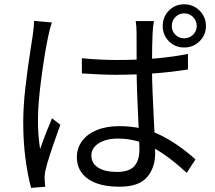

<svg xmlns="http://www.w3.org/2000/svg" viewBox="-20 -841 1017 907"><path d="M531.9 -557.6Q724.9 -557.6 867.9 -586.2V-512.9Q717.8 -488.4 530.4 -487.7Q461.8 -487.7 366.9 -494.1L366.6 -565.8Q453.4 -557.6 531.9 -557.6ZM700.8 -682.7Q698.1 -635.6 698.1 -519.9Q698.1 -466.2 700.7 -405.8Q703.4 -345.5 706.4 -283Q712.9 -170.9 712.9 -116.7Q712.9 -48.2 674.3 -3.6Q635.6 41 544.8 41Q447.9 41 395.5 3.9Q343.1 -33.2 343.1 -99Q343.1 -139.9 366.7 -173.3Q390.3 -206.7 435.7 -225.9Q481.2 -245.1 543.1 -245.1Q653.7 -245.1 739.9 -201.7Q826 -158.3 903.3 -88L862.1 -24.4Q776.7 -103.8 700.3 -145.1Q623.9 -186.4 536.9 -186.4Q481.3 -186.4 446.5 -164.2Q411.6 -142.1 411.6 -106.4Q411.6 -69.2 444 -49Q476.4 -28.8 531.4 -28.8Q590.3 -28.8 614.5 -56.1Q638.7 -83.4 638.7 -136Q638.7 -164.7 633.2 -275.3Q630.2 -335.9 627.8 -402.6Q625.4 -469.4 625.4 -518.7Q625.4 -637.2 625.2 -681.4Q625.2 -716.3 621.1 -741.5H707Q702.1 -712.5 700.8 -682.7ZM207.9 -670Q191 -590.8 175.2 -471.1Q159.3 -351.4 159.3 -275.9Q159.3 -239.6 161.4 -207.8Q163.6 -175.9 169.4 -136.8Q184.4 -179.9 200 -219.4L225.7 -282.2L265 -251.8L247.9 -203.6Q230.6 -155.5 215.4 -108.7Q200.2 -61.9 194.9 -36.7Q189.7 -13.1 190.9 7.3L193.7 41.3L126.8 46.4Q110.8 -12.6 100.3 -91.6Q89.8 -170.7 89.8 -262.8Q89.8 -338.6 99.9 -427Q109.9 -515.4 125.6 -615.6L134.6 -673.6Q140.7 -716.3 141.1 -742.4L224.9 -734.9Q220.8 -723.3 215.9 -704.3Q210.9 -685.3 207.9 -670ZM850.2 -660Q874.5 -660 891.9 -676.9Q909.3 -693.8 909.3 -718.1Q909.3 -743.4 891.9 -760.6Q874.5 -777.8 850.2 -777.8Q825.3 -777.8 808.4 -760.4Q791.5 -743 791.5 -718.1Q791.5 -693.8 808.4 -676.9Q825.3 -660 850.2 -660ZM850.2 -820.7Q892.7 -820.7 922.7 -791Q952.8 -761.2 952.8 -718.1Q952.8 -675.7 922.7 -646.1Q892.7 -616.6 850.2 -616.6Q807.1 -616.6 777.9 -646.1Q748.7 -675.7 748.7 -718.1Q748.7 -761.2 777.9 -791Q807.1 -820.7 850.2 -820.7Z"/></svg>

Font: Min Sans VF VF
Style: Regular
Weight: 400
Designer: Jinseong-Kim, NotoSansCJK, Nunito
Foundry: Jinseong-Kim
Version: Version 1.420;Glyphs 3.1.2 (3151)